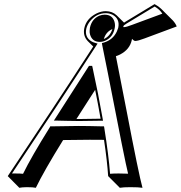

<svg xmlns="http://www.w3.org/2000/svg" viewBox="-20 -851 877 931"><path d="M388.7 -713.9Q398.4 -760.3 446.8 -785.2Q470.7 -796.9 493.2 -796.9Q525.4 -796.4 545.9 -776.4L581.5 -741.2Q585 -743.2 587.4 -745.1L729.5 -831.1Q748.5 -820.8 761.2 -808.6L817.9 -752Q831.1 -737.8 836.9 -722.7L680.7 -664.6Q649.9 -652.8 636.2 -652.3Q630.4 -652.8 627.4 -655.8L620.1 -662.6Q619.6 -659.7 619.1 -657.2Q609.4 -611.3 562.5 -586.9Q551.8 -581.5 542 -578.6Q558.1 -499.5 593.3 -316.4Q653.3 -3.4 670.9 59.6Q653.8 56.6 611.3 56.6Q578.1 56.6 561 59.6L504.4 2.9Q500 -67.4 484.4 -172.9Q444.8 -173.3 415.5 -173.3Q356.4 -173.3 286.1 -171.9Q192.9 -21.5 153.8 59.6Q141.6 56.6 109.4 56.6Q85.9 57.1 73.7 59.6L17.6 2.9Q252.9 -348.6 432.1 -625.5L405.8 -651.4Q381.3 -677.2 388.7 -713.9ZM483.4 -661.6Q514.2 -675.3 524.9 -710Q493.7 -696.8 483.4 -661.6ZM350.6 -273.9Q356.9 -273.9 363.3 -273.9Q406.2 -273.9 467.8 -275.4Q456.1 -342.8 441.4 -415.5Q380.4 -320.3 350.6 -273.9ZM419.4 -519Q418.9 -520.5 418.9 -522H417ZM477.5 -277.3 479.5 -265.6H468.3Q405.8 -264.2 363.3 -264.2Q346.2 -264.2 303.2 -265.1Q272 -265.6 259.3 -266.1H241.2L251 -281.2Q281.7 -330.1 408.7 -527.3L411.6 -531.7H426.8L428.7 -523.9Q457.5 -392.1 477.5 -277.3ZM730 -819.3 592.8 -736.3Q579.1 -728 577.6 -722.7Q578.6 -719.7 579.6 -719.2Q593.3 -719.7 620.6 -730.5L767.1 -784.7Q754.4 -805.2 730 -819.3ZM398.4 -711.9Q389.6 -670.4 424.3 -649.9Q432.1 -645.5 439.9 -643.6L453.1 -639.6L445.8 -628.4Q268.6 -354 38.1 -9.8Q44.9 -9.8 53.2 -9.8Q79.6 -9.8 91.8 -8.3Q131.8 -90.3 221.2 -233.4L223.6 -238.3H229.5Q301.8 -239.7 358.9 -240.2Q406.2 -240.2 476.1 -238.3H484.4L485.8 -230Q506.8 -99.1 513.7 -8.3Q528.8 -9.8 555.2 -9.8Q585.4 -9.8 601.1 -8.8Q586.9 -63.5 503.4 -494.6Q487.3 -576.7 475.6 -632.8L474.1 -642.1L482.9 -644.5Q526.9 -657.2 546.4 -697.8Q550.8 -707.5 553.2 -715.8Q562.5 -759.3 525.9 -779.3Q517.1 -783.7 508.3 -785.6Q500.5 -787.1 493.2 -787.1Q448.2 -787.1 416.5 -748Q402.8 -730.5 398.4 -711.9ZM487.8 -779.8Q524.9 -779.8 535.2 -745.1Q537.6 -736.3 537.6 -728Q537.6 -719.7 535.6 -711.9Q527.3 -671.9 492.7 -654.8Q478.5 -647.9 463.9 -647.9Q426.8 -647.9 416.5 -684.1Q414.1 -693.4 414.6 -701.7Q415 -709.5 416 -716.3Q425.3 -759.3 461.9 -774.9Q475.1 -779.8 487.8 -779.8Z"/></svg>

Font: Linux Biolinum Shadow O
Style: Italic
Weight: 400
Italic angle: -12°
Designer: Philipp H. Poll
Foundry: Philipp H. Poll
Version: Version 0.6.2